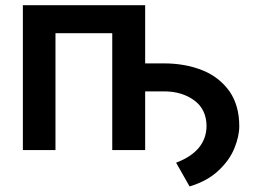

<svg xmlns="http://www.w3.org/2000/svg" viewBox="-20 -565 965 723"><path d="M693.9 137.1 643.1 47.6Q756 5 757.8 -89.5Q757.5 -153.4 711.3 -187.1Q665.1 -220.9 597.7 -220.9H526.6V0H402.7V-440H188.9V0H66.1V-545.5H526.6V-326.3H597.7Q676.5 -326.3 741.1 -300.8Q805.8 -275.2 844.8 -220.2Q881 -167.3 881 -89.5Q881 -51.8 862.2 -5.7Q843.4 39.8 801.8 78.1Q761.4 116.5 693.9 137.1Z"/></svg>

Font: Linik Sans SemiBold
Style: Regular
Weight: 600
Designer: Fonts by Rasmus Andersson / Changes by Cristiano Sobral with parts from Marc Monis
Foundry: rsms
Version: Version 3.020; ttfautohint (v1.6)